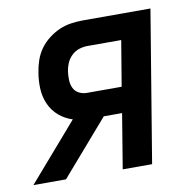

<svg xmlns="http://www.w3.org/2000/svg" viewBox="-89 -585 654 650"><g transform="rotate(-10 237.5 -260.0)"><path d="M-25 0 145 -196Q119 -204 98.5 -221.5Q78 -239 67 -263.5Q56 -288 54.5 -316Q53 -344 58 -373Q61 -393 68 -413.5Q75 -434 87.5 -451.5Q100 -469 118 -483Q136 -497 155.5 -505.5Q175 -514 196 -517Q217 -520 237 -520H469L383 0H282L313 -188H250L87 0ZM208 -276H327L353 -432H237Q223 -432 208.5 -427.5Q194 -423 182.5 -412Q171 -401 165 -387Q159 -373 157 -359Q155 -344 155.5 -329Q156 -314 162 -301.5Q168 -289 180.5 -282.5Q193 -276 208 -276Z"/></g></svg>

Font: Iosevka SS04 Semibold
Style: Italic
Weight: 600
Italic angle: -9°
Monospace: yes
Designer: Belleve Invis
Foundry: Belleve Invis
Version: Version 19.0.0; ttfautohint (v1.8.4)